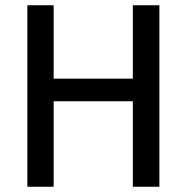

<svg xmlns="http://www.w3.org/2000/svg" viewBox="-20 -710 710 730"><path d="M586 -690V0H485V-325H184V0H84V-690H184V-411H485V-690Z"/></svg>

Font: Exo 2.0 Medium
Style: Regular
Weight: 500
Designer: Natanael Gama
Version: Version 1.001;PS 001.001;hotconv 1.0.70;makeotf.lib2.5.58329